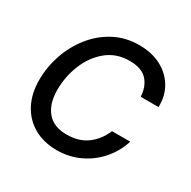

<svg xmlns="http://www.w3.org/2000/svg" viewBox="-127 -649 776 782"><g transform="rotate(30 261.0 -257.5)"><path d="M234.9 11.7Q172.4 11.7 126.2 -14.9Q80.1 -41.5 55.2 -89.4Q30.3 -137.2 30.3 -200.7Q30.3 -261.2 50 -319.3Q69.8 -377.4 107.2 -424.6Q144.5 -471.7 196.8 -499.5Q249 -527.3 314 -527.3Q372.6 -527.3 416.5 -504.2Q460.4 -481 484.4 -440.4Q508.3 -399.9 506.3 -347.7H422.4Q420.9 -393.1 394.8 -422.6Q368.7 -452.1 311.5 -452.1Q249 -452.1 204.8 -415.8Q160.6 -379.4 137.5 -322.3Q114.3 -265.1 114.3 -202.6Q114.3 -138.2 145.3 -100.8Q176.3 -63.5 237.3 -63.5Q295.4 -63.5 333.5 -92Q371.6 -120.6 391.6 -168H477.1Q461.4 -117.2 426.5 -76.4Q391.6 -35.6 342.3 -12Q293 11.7 234.9 11.7Z"/></g></svg>

Font: Inter Display
Style: Italic
Weight: 400
Italic angle: -9.39999°
Designer: Rasmus Andersson
Foundry: rsms
Version: Version 4.000;git-a52131595